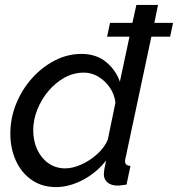

<svg xmlns="http://www.w3.org/2000/svg" viewBox="-20 -750 723 780"><path d="M208 10Q150 10 108 -19.5Q66 -49 44 -98.5Q22 -148 22 -207Q22 -270 45.5 -328Q69 -386 109.5 -431.5Q150 -477 202 -504Q254 -531 311 -531Q371 -531 411 -498Q451 -465 467 -418L506 -601H415L427 -657H518L534 -730H622L607 -657H683L671 -601H595L490 -108Q489 -104 488.5 -101Q488 -98 488 -95Q488 -77 510 -76L494 0Q483 1 474.5 2.5Q466 4 459 4Q431 4 416.5 -9Q402 -22 402 -41Q402 -50 404 -63Q406 -76 411 -98Q372 -48 316.5 -19Q261 10 208 10ZM246 -66Q275 -66 310 -81.5Q345 -97 375 -124Q405 -151 418 -183L449 -333Q445 -367 426 -394.5Q407 -422 379.5 -438.5Q352 -455 321 -455Q279 -455 242 -434.5Q205 -414 176.5 -380Q148 -346 131.5 -304.5Q115 -263 115 -221Q115 -178 131 -143Q147 -108 176.5 -87Q206 -66 246 -66Z"/></svg>

Font: Raleway Medium
Style: Italic
Weight: 500
Italic angle: -12°
Designer: Matt McInerney, Pablo Impallari, Rodrigo Fuenzalida
Foundry: Matt McInerney, Pablo Impallari, Rodrigo Fuenzalida
Version: Version 4.026